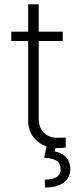

<svg xmlns="http://www.w3.org/2000/svg" viewBox="-20 -677 366 889"><path d="M270.5 -487.3H159.2V-129.9Q159.2 -84.5 183.8 -61.8Q208.5 -39.1 246.1 -39.1L284.2 -40V5.9Q269.5 8.8 242.2 8.8H236.3L233.4 24.4Q266.1 29.8 285.6 50.5Q305.2 71.3 305.7 105.5Q304.7 146 274.9 168.5Q245.1 190.9 188.5 191.4L187.5 155.3Q224.1 154.3 242.4 142.6Q260.7 130.9 260.7 106.4Q260.7 80.1 242.2 67.6Q223.6 55.2 184.6 53.7L195.3 1Q157.7 -11.7 134 -43.2Q110.4 -74.7 110.4 -120.1V-487.3H32.2V-530.3H110.4V-657.2H159.2V-530.3H270.5Z"/></svg>

Font: Pretendard JP ExtraLight
Style: Regular
Weight: 200
Designer: Base glyphs from Inter by Rasmus Andersson; Hangeul glyphs from Noto Sans CJK(Source Han Sans) by Jang Soo-young and Kan
Foundry: Kil Hyung-jin
Version: Version 1.309